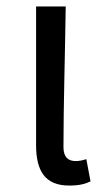

<svg xmlns="http://www.w3.org/2000/svg" viewBox="-20 -563 332 596"><path d="M195 13C226 13 245 8 261 0L248 -69C236 -65 225 -63 215 -63C192 -63 177 -75 177 -106C177 -237 182 -396 184 -543H92V-113C92 -32 120 13 195 13Z"/></svg>

Font: Source Han Sans HK
Style: Regular
Weight: 400
Designer: Ryoko NISHIZUKA 西塚涼子 (kana, bopomofo & ideographs); Paul D. Hunt (Latin, Greek & Cyrillic); Sandoll Communications 산돌커뮤니
Foundry: Adobe
Version: Version 2.000;hotconv 1.0.107;makeotfexe 2.5.65593